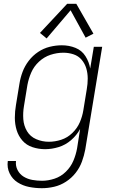

<svg xmlns="http://www.w3.org/2000/svg" viewBox="-20 -776 616 1009"><path d="M200 213Q232 213 264.5 205.5Q297 198 326.5 179Q356 160 377.5 132.5Q399 105 410.5 73.5Q422 42 428 10L517 -530H473L454 -416Q448 -451 429 -481Q410 -511 376.5 -524.5Q343 -538 305 -538Q273 -538 241 -530Q209 -522 180.5 -503Q152 -484 131 -456.5Q110 -429 98.5 -398Q87 -367 82 -335L64 -225Q58 -191 58 -157Q58 -123 67.5 -92Q77 -61 98 -37Q119 -13 151 -2.5Q183 8 217 8Q252 8 288 -3Q324 -14 353.5 -39.5Q383 -65 401 -98L385 4Q379 37 365.5 69Q352 101 326 126.5Q300 152 266.5 163Q233 174 201 174Q175 174 150 169.5Q125 165 104.5 152.5Q84 140 72.5 118Q61 96 64 70H21Q16 105 30.5 135Q45 165 72.5 182.5Q100 200 133 206.5Q166 213 200 213ZM237 -31Q202 -31 170.5 -44.5Q139 -58 122 -86.5Q105 -115 102.5 -149.5Q100 -184 106 -219L124 -329Q130 -362 144 -394.5Q158 -427 185 -452Q212 -477 245.5 -488Q279 -499 313 -499Q341 -499 366.5 -490.5Q392 -482 409 -462Q426 -442 433.5 -416.5Q441 -391 441 -363Q441 -335 436 -307L418 -197Q413 -165 399.5 -133.5Q386 -102 360 -77Q334 -52 301.5 -41.5Q269 -31 237 -31ZM225 -574 351 -722 430 -578 471 -599 381 -756H333L190 -603Z"/></svg>

Font: Iosevka Sparkle XLtObl
Style: Regular
Weight: 200
Italic angle: -9°
Designer: Belleve Invis
Foundry: Belleve Invis
Version: Version 4.5.0; ttfautohint (v1.8.3)